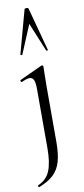

<svg xmlns="http://www.w3.org/2000/svg" viewBox="-109 -768 475 1088"><g transform="rotate(-10 128.5 -224.0)"><path d="M166 -387Q166 -379 165 -348Q164 -317 164 -269V48Q164 114 151.5 158.5Q139 203 108.5 232Q78 261 24 282Q22 283 19.5 277.5Q17 272 19 271Q69 250 88.5 203Q108 156 108 71V-268Q108 -303 101 -319.5Q94 -336 77 -336Q68 -336 57 -332.5Q46 -329 31 -322Q27 -321 24.5 -326.5Q22 -332 25 -334L155 -394Q157 -395 158 -395Q161 -395 163.5 -392.5Q166 -390 166 -387ZM207 -476Q209 -474 203.5 -472.5Q198 -471 197 -474L129 -639L60 -474Q59 -471 53.5 -472.5Q48 -474 49 -476L117 -725Q118 -730 128 -730Q138 -730 140 -725Z"/></g></svg>

Font: Cormorant Light
Style: Regular
Weight: 400
Version: Version 4.000